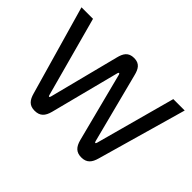

<svg xmlns="http://www.w3.org/2000/svg" viewBox="-130 -948 1226 1226"><g transform="rotate(45 483.0 -335.0)"><path d="M356 -65 477 -535C478 -540 481 -543 484 -543C486 -543 489 -540 490 -535L611 -65C624 -16 647 9 694 9C742 9 764 -18 777 -65L949 -670H846L699 -130C696 -121 695 -120 692 -120C689 -120 687 -122 685 -130L563 -603C552 -647 535 -679 484 -679C432 -679 414 -647 403 -603L282 -130C280 -123 278 -120 275 -120C271 -120 270 -123 268 -130L121 -670H17L190 -65C203 -18 224 9 272 9C320 9 343 -16 356 -65Z"/></g></svg>

Font: LT Wave Alt
Style: Regular
Weight: 400
Designer: Daniel Lyons
Version: Version 2.5 (Glyphs App)